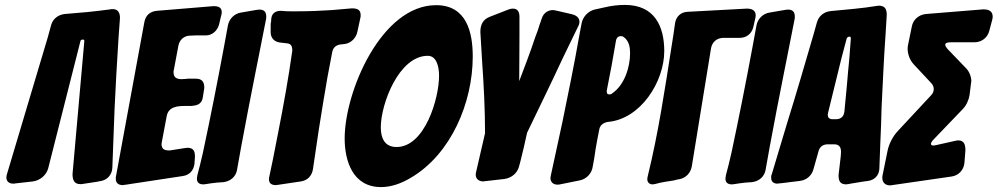

<svg xmlns="http://www.w3.org/2000/svg" viewBox="-20 -758 4058 781"><path d="M468 -685C468 -705 461 -721 438 -721C435 -721 432 -721 429 -720C398 -716 367 -712 336 -709L243 -701C216 -698 195 -681 188 -656L174 -605L9 -52C7 -46 6 -41 6 -36C6 -23 14 -11 34 -11C37 -11 40 -11 43 -12L114 -20C143 -24 168 -45 176 -73L307 -590C308 -596 312 -597 318 -597C321 -597 323 -595 323 -591L275 -50C275 -27 281 -9 307 -9C310 -9 314 -9 318 -10L377 -19C381 -20 384 -21 387 -21C416 -25 436 -47 437 -76L446 -315L453 -452L462 -602Z M724 -42C751 -46 768 -65 771 -92L773 -120C773 -143 768 -157 741 -157L736 -156H734L670 -146C650 -146 637 -150 637 -173L638 -177V-179L658 -285C665 -324 701 -327 733 -327H756C759 -327 763 -327 766 -328C789 -330 802 -341 805 -362L811 -400C811 -424 803 -438 776 -438H748C744 -438 740 -438 737 -437L718 -436C699 -436 686 -443 686 -463C686 -468 686 -471 687 -473L706 -574C711 -597 730 -613 753 -613L776 -614H819C844 -615 864 -633 871 -658C874 -670 876 -681 879 -692L880 -695C881 -700 882 -704 882 -708C882 -729 867 -733 848 -733L618 -714C589 -711 572 -695 567 -667L452 -42C451 -39 451 -36 451 -31C451 -14 461 -5 480 -5L485 -6H487Z M836 -12C855 -15 871 -16 888 -17C917 -20 939 -39 944 -66L961 -161C980 -261 1000 -369 1019 -462C1028 -505 1036 -549 1045 -593L1062 -679C1063 -682 1063 -686 1063 -691C1063 -710 1054 -719 1035 -719C1032 -719 1029 -718 1025 -718L961 -707C934 -703 912 -682 907 -654L891 -567C864 -422 836 -280 805 -135C798 -103 790 -73 783 -46C782 -39 781 -35 781 -31C781 -16 790 -8 807 -8C810 -8 813 -9 817 -9Z M1204 -20C1231 -24 1249 -43 1253 -70L1277 -232C1290 -311 1299 -372 1312 -444L1331 -544C1334 -563 1345 -574 1364 -577C1371 -578 1376 -578 1381 -579H1382C1407 -582 1429 -603 1434 -630L1446 -686C1447 -689 1447 -692 1447 -697C1447 -720 1431 -724 1411 -724L1330 -717C1285 -714 1237 -712 1188 -712H1162C1153 -712 1145 -712 1136 -713L1123 -714C1098 -714 1084 -702 1083 -677C1083 -672 1083 -669 1082 -667C1081 -664 1081 -660 1081 -657V-627C1081 -603 1096 -588 1119 -585L1145 -582C1165 -581 1169 -569 1169 -552C1154 -444 1134 -333 1111 -216C1104 -181 1097 -145 1090 -109L1076 -42C1075 -37 1074 -33 1074 -29C1074 -10 1087 -5 1103 -5L1108 -6H1110Z M1903 -528C1903 -625 1879 -737 1754 -737C1531 -737 1382 -385 1382 -195C1382 -103 1415 3 1530 3C1569 3 1610 -10 1653 -36C1815 -132 1903 -341 1903 -528ZM1593 -160C1544 -160 1529 -197 1529 -240C1529 -336 1603 -531 1720 -531C1757 -531 1766 -484 1766 -450C1766 -357 1708 -160 1593 -160Z M2032 -30C2060 -34 2084 -53 2091 -80L2097 -102C2106 -139 2117 -183 2124 -218C2151 -275 2220 -415 2268 -519L2331 -649C2335 -656 2337 -663 2337 -669C2337 -678 2334 -693 2307 -700L2242 -715C2237 -716 2233 -717 2229 -717C2212 -717 2191 -708 2183 -681L2178 -666C2175 -659 2173 -652 2171 -645L2166 -630C2165 -628 2165 -627 2164 -625L2160 -614C2159 -613 2159 -611 2158 -609C2137 -545 2109 -473 2092 -428C2092 -475 2093 -537 2093 -614V-690C2093 -712 2084 -723 2066 -723C2061 -723 2056 -722 2050 -720L1973 -690C1944 -679 1934 -657 1934 -628L1941 -510C1948 -410 1953 -312 1953 -216L1917 -60C1916 -55 1915 -51 1915 -48C1915 -29 1929 -20 1947 -20L1951 -21H1953Z M2337 -24C2365 -29 2387 -52 2391 -80L2397 -113C2400 -136 2404 -160 2409 -187L2418 -233C2421 -249 2435 -259 2452 -262C2586 -273 2682 -426 2682 -550C2682 -652 2642 -738 2522 -738C2496 -738 2468 -735 2439 -728L2398 -719C2371 -712 2349 -688 2345 -659L2336 -611C2317 -502 2289 -365 2268 -263L2221 -46C2220 -39 2219 -35 2219 -34C2219 -18 2230 -7 2247 -7C2252 -7 2255 -7 2258 -8ZM2468 -492 2485 -589C2487 -604 2494 -611 2506 -611C2511 -611 2514 -610 2517 -607C2522 -604 2525 -601 2527 -598C2538 -585 2543 -567 2543 -542C2543 -484 2520 -412 2470 -378C2467 -375 2464 -374 2459 -374C2448 -374 2448 -381 2448 -389L2449 -392V-394Z M3052 -682C3053 -687 3054 -691 3054 -695C3054 -717 3037 -723 3018 -723L2777 -710C2750 -709 2730 -691 2726 -664C2722 -633 2717 -602 2712 -571C2684 -392 2658 -217 2615 -42C2614 -37 2613 -33 2613 -29C2613 -17 2621 -8 2634 -8C2638 -8 2642 -9 2647 -10C2671 -17 2696 -20 2721 -24C2730 -27 2737 -28 2743 -29C2770 -34 2789 -54 2794 -81L2872 -560C2876 -587 2896 -604 2923 -604H2989C3016 -604 3037 -620 3044 -647Z M2986 -12C3005 -15 3021 -16 3038 -17C3067 -20 3089 -39 3094 -66L3111 -161C3130 -261 3150 -369 3169 -462C3178 -505 3186 -549 3195 -593L3212 -679C3213 -682 3213 -686 3213 -691C3213 -710 3204 -719 3185 -719C3182 -719 3179 -718 3175 -718L3111 -707C3084 -703 3062 -682 3057 -654L3041 -567C3014 -422 2986 -280 2955 -135C2948 -103 2940 -73 2933 -46C2932 -39 2931 -35 2931 -31C2931 -16 2940 -8 2957 -8C2960 -8 2963 -9 2967 -9Z M3440 -11C3460 -14 3478 -17 3495 -20L3511 -22C3538 -26 3556 -45 3557 -72L3561 -179C3562 -204 3563 -228 3564 -251L3566 -321C3571 -418 3575 -519 3582 -615L3587 -697C3587 -720 3581 -735 3554 -735L3549 -734H3547C3516 -729 3485 -725 3454 -722L3359 -713C3332 -710 3311 -694 3303 -667L3289 -617C3257 -507 3214 -360 3185 -268L3119 -48C3116 -43 3117 -38 3117 -34C3117 -18 3128 -11 3143 -11L3148 -12H3150L3169 -14C3186 -17 3205 -18 3225 -21L3233 -22C3260 -25 3282 -43 3289 -70L3309 -141C3314 -161 3327 -171 3348 -171H3373C3394 -171 3401 -159 3401 -140L3400 -123L3391 -46C3391 -23 3396 -8 3423 -8L3428 -9H3430ZM3435 -522C3431 -483 3428 -447 3425 -412C3422 -383 3420 -355 3417 -328L3415 -306C3413 -285 3402 -274 3382 -273H3367C3352 -273 3347 -281 3347 -292C3347 -293 3348 -297 3349 -302L3403 -522L3424 -601C3425 -605 3429 -608 3434 -609C3439 -609 3441 -607 3441 -602Z M3789 -168C3784 -167 3780 -166 3777 -166C3768 -166 3767 -170 3767 -173C3767 -177 3770 -183 3777 -190L3896 -314C3911 -329 3921 -352 3924 -372L3930 -421C3931 -424 3931 -427 3931 -430C3931 -443 3925 -463 3912 -478L3836 -557C3829 -565 3825 -571 3825 -576C3825 -583 3833 -586 3849 -586H3944C3973 -586 3997 -605 4004 -632L4016 -677C4017 -682 4018 -686 4018 -690C4018 -714 4000 -720 3980 -720L3746 -701C3717 -698 3694 -678 3689 -650L3674 -577C3673 -572 3672 -566 3672 -561C3672 -542 3678 -516 3698 -495L3767 -421C3782 -406 3782 -385 3767 -370L3632 -225C3612 -204 3595 -171 3590 -143L3570 -45C3569 -41 3569 -37 3569 -34C3569 -17 3580 -4 3600 -4C3603 -4 3606 -4 3609 -5L3851 -40C3879 -44 3900 -66 3903 -95L3907 -147C3907 -167 3903 -187 3878 -187C3874 -187 3870 -186 3865 -185Z"/></svg>

Font: Bangerz
Style: Bold
Weight: 700
Designer: vernon adams
Foundry: Vernon Adams
Version: Version 2.10;December 28, 2023;FontCreator 13.0.0.2683 64-bi